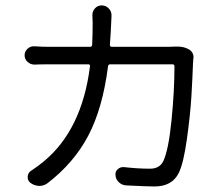

<svg xmlns="http://www.w3.org/2000/svg" viewBox="-20 -630 790 697"><path d="M615.2 -460.9Q620.1 -460.9 625 -460.9Q646.5 -460.9 663.1 -452.1Q682.6 -442.4 682.6 -420.9Q682.6 -418.9 681.6 -416Q681.6 -413.1 681.2 -407.2Q680.7 -401.4 680.7 -401.4Q678.7 -344.7 674.8 -279.8Q670.9 -214.8 658.7 -126.5Q646.5 -38.1 628.9 -2Q604.5 46.9 541 46.9Q512.7 46.9 437.5 43Q422.9 42 411.6 31.7Q400.4 21.5 399.4 6.8Q397.5 -6.8 407.2 -15.6Q417 -24.4 429.7 -23.4Q480.5 -17.6 524.4 -17.6Q558.6 -17.6 572.3 -43.9Q591.8 -85 602.5 -191.9Q613.3 -298.8 613.3 -388.7Q613.3 -396.5 606.4 -396.5H379.9Q373 -396.5 372.1 -388.7Q352.5 -236.3 300.3 -137.2Q248 -38.1 152.3 35.2Q139.6 44.9 123 44.9Q122.1 44.9 121.1 44.9Q103.5 43.9 89.8 33.2Q79.1 24.4 80.6 10.3Q82 -3.9 93.8 -10.7Q119.1 -27.3 138.7 -43.9Q277.3 -158.2 306.6 -388.7Q307.6 -396.5 300.8 -396.5H160.2Q122.1 -396.5 105.5 -395.5Q90.8 -395.5 80.1 -405.3Q69.3 -415 69.3 -429.2Q69.3 -443.4 80.1 -453.1Q90.8 -462.9 105.5 -461.9Q132.8 -460 158.2 -460H306.6Q313.5 -460 314.5 -466.8Q316.4 -505.9 316.4 -547.9Q316.4 -559.6 315.4 -572.3Q314.5 -587.9 324.2 -599.1Q334 -610.4 349.6 -610.4Q364.3 -610.4 375 -599.1Q385.7 -587.9 384.8 -572.3L383.8 -550.8Q382.8 -518.6 378.9 -467.8Q378.9 -460 385.7 -460H592.8Q604.5 -460 615.2 -460.9Z"/></svg>

Font: Gen Jyuu Gothic P Normal
Style: Regular
Weight: 300
Designer: [Source Han Sans]
Ryoko NISHIZUKA  (kana & ideographs); Paul D. Hunt (Latin, Greek & Cyrillic); Wenlong ZHANG  (bopomofo
Version: Version 1.002.20150607